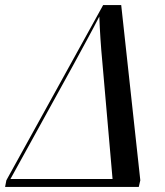

<svg xmlns="http://www.w3.org/2000/svg" viewBox="-68 -734 647 754"><path d="M-48 0H477L483 -26L408 -714H337L-43 -26ZM-27 -31 219 -477C254 -542 292 -610 322 -669C324 -615 328 -551 334 -489L374 -31Z"/></svg>

Font: Noto Serif Display Condensed Medium
Style: Italic
Weight: 500
Width: 3
Italic angle: -12°
Designer: Monotype Design Team
Foundry: Monotype Imaging Inc.
Version: Version 2.009